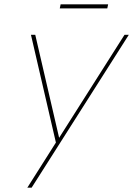

<svg xmlns="http://www.w3.org/2000/svg" viewBox="-20 -664 619 893"><path d="M483 -644H262L258 -625H479ZM107 209H127L579 -502H559L255 -23L144 -502H124L240 -1Z"/></svg>

Font: Advent Pro Thin
Style: Italic
Weight: 250
Italic angle: -12°
Version: Version 3.000